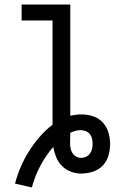

<svg xmlns="http://www.w3.org/2000/svg" viewBox="-20 -755 540 844"><path d="M120 69 46 52Q56 14 71.5 -22Q87 -58 108 -91Q129 -124 154.5 -153.5Q180 -183 211 -207V-665H75V-735H289V-246Q301 -249 313.5 -250.5Q326 -252 339 -252Q364 -252 389 -244Q414 -236 431.5 -217Q449 -198 456.5 -173Q464 -148 464 -122Q464 -96 456.5 -70.5Q449 -45 431 -26.5Q413 -8 387.5 0Q362 8 336 8Q313 8 291 -0.5Q269 -9 252.5 -25.5Q236 -42 227 -64Q218 -86 214 -109Q181 -71 157 -25.5Q133 20 120 69ZM336 -61Q348 -61 358.5 -66Q369 -71 375.5 -80Q382 -89 384.5 -100Q387 -111 387 -122Q387 -134 384.5 -145.5Q382 -157 374.5 -166Q367 -175 356 -179Q345 -183 334 -183Q322 -183 310.5 -179.5Q299 -176 289 -171Q289 -160 288.5 -149.5Q288 -139 288 -128Q288 -116 290 -104.5Q292 -93 298 -83Q304 -73 314.5 -67Q325 -61 336 -61Z"/></svg>

Font: Iosevka Term
Style: Regular
Weight: 400
Monospace: yes
Designer: Belleve Invis
Foundry: Belleve Invis
Version: Version 30.0.1